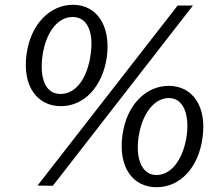

<svg xmlns="http://www.w3.org/2000/svg" viewBox="-20 -773 931 803"><path d="M723 -750 137 3 201 4 787 -750ZM686 -414C590 -414 509 -334 492 -207C474 -74 535 10 635 10C731 10 810 -69 827 -197C846 -329 784 -414 686 -414ZM285 -753C190 -753 108 -673 91 -546C73 -413 135 -329 235 -329C330 -329 409 -408 427 -536C444 -668 383 -753 285 -753ZM634 -41C575 -41 547 -106 559 -196C572 -292 622 -363 686 -363C745 -363 773 -298 761 -206C747 -110 699 -41 634 -41ZM233 -380C171 -380 146 -443 157 -535C170 -633 218 -702 284 -702C345 -702 373 -639 359 -545C346 -448 299 -380 233 -380Z"/></svg>

Font: Cheyenne Sans
Style: Italic
Weight: 400
Italic angle: -8.13011°
Designer: The Public Sans project authors (U.S. Web Design System), Libre Franklin designed by Pablo Impallari and Rodrigo Fuenzal
Foundry: The Cheyenne Sans Project Authors
Version: Version 2.007